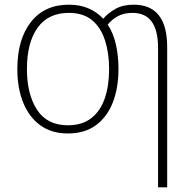

<svg xmlns="http://www.w3.org/2000/svg" viewBox="-20 -560 812 820"><path d="M486 -265Q486 -185 462 -123Q438 -61 390 -25.5Q342 10 270 10Q200 10 152 -25Q104 -60 79 -122Q54 -184 54 -265Q54 -392 112 -466Q170 -540 274 -540Q322 -540 358.5 -524Q395 -508 421 -480Q441 -504 473 -522Q505 -540 551 -540Q694 -540 694 -359V240H655V-356Q655 -505 546 -505Q510 -505 484.5 -491.5Q459 -478 440 -455Q464 -419 475 -370Q486 -321 486 -265ZM95 -265Q95 -158 138 -91.5Q181 -25 270 -25Q331 -25 370 -55.5Q409 -86 427.5 -140Q446 -194 446 -265Q446 -333 428.5 -387.5Q411 -442 373.5 -473.5Q336 -505 274 -505Q186 -505 140.5 -441.5Q95 -378 95 -265Z"/></svg>

Font: Noto Sans Disp ExtLt
Style: Regular
Weight: 200
Designer: Monotype Design Team
Foundry: Monotype Imaging Inc.
Version: Version 2.000;GOOG;noto-source:20170915:90ef993387c0